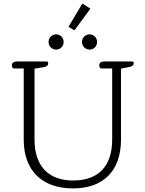

<svg xmlns="http://www.w3.org/2000/svg" viewBox="-20 -1037 809 1068"><path d="M394 -868 483 -989 438 -1017 361 -888ZM292 -761C315 -761 334 -779 334 -803C334 -828 315 -846 292 -846C270 -846 250 -828 250 -803C250 -779 270 -761 292 -761ZM478 -761C501 -761 520 -779 520 -803C520 -828 501 -846 478 -846C456 -846 436 -828 436 -803C436 -779 456 -761 478 -761ZM386 11C557 11 653 -89 653 -260V-655L702 -665C716 -668 724 -675 724 -685C724 -690 722 -695 714 -695H560C542 -695 532 -687 532 -673C532 -663 537 -656 545 -656H604V-261C604 -112 527 -33 387 -33C249 -33 172 -114 172 -261V-655L226 -664C241 -667 248 -674 248 -684C248 -690 247 -695 239 -695H74C56 -695 46 -687 46 -673C46 -663 51 -656 59 -656H112V-260C112 -89 213 11 386 11Z"/></svg>

Font: Maitree Light
Style: Regular
Weight: 300
Designer: CadsonDemak Team
Foundry: CadsonDemak
Version: Version 1.000;PS 001.000;hotconv 1.0.88;makeotf.lib2.5.64775